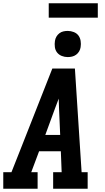

<svg xmlns="http://www.w3.org/2000/svg" viewBox="-24 -1154 644 1174"><path d="M-4 0V-101H46L103 -245L296 -735H434L475 -101H512V0H301V-101H353L348 -229H215L167 -101H206V0ZM344 -329 337 -490Q337 -505 336 -520.5Q335 -536 335 -551Q329 -536 323.5 -520.5Q318 -505 312 -490L253 -329ZM390 -805Q371 -805 353.5 -812Q336 -819 325 -833Q314 -847 311.5 -866Q309 -885 312 -904Q314 -918 321 -930Q328 -942 339 -950.5Q350 -959 363.5 -962Q377 -965 390 -965Q409 -965 427 -958Q445 -951 455.5 -937Q466 -923 469 -904Q472 -885 469 -866Q467 -852 460 -840Q453 -828 441.5 -819.5Q430 -811 416.5 -808Q403 -805 390 -805ZM274 -1046V-1134H574V-1046Z"/></svg>

Font: Iosevka Slab Extended Oblique
Style: Bold
Weight: 700
Width: 7
Italic angle: -9°
Monospace: yes
Designer: Belleve Invis
Foundry: Belleve Invis
Version: Version 11.1.1; ttfautohint (v1.8.3)